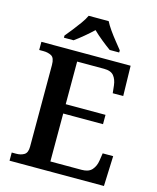

<svg xmlns="http://www.w3.org/2000/svg" viewBox="-134 -1023 910 1114"><g transform="rotate(15 321.0 -465.5)"><path d="M32 0V-49H59Q87 -49 106.5 -61Q126 -73 126 -109V-600Q126 -643 105.5 -654Q85 -665 58 -665H32V-714H568L572 -533H509L504 -579Q500 -614 482.5 -635.5Q465 -657 424 -657H262V-401H501V-345H262V-57H450Q492 -57 511.5 -79.5Q531 -102 536 -135L543 -181H606L599 0ZM152 -784Q168 -803 188.5 -829Q209 -855 228.5 -882Q248 -909 258 -931H378Q389 -909 408 -882Q427 -855 448 -829Q469 -803 484 -784V-771H427Q403 -788 371.5 -813.5Q340 -839 318 -861Q295 -839 264.5 -813.5Q234 -788 210 -771H152Z"/></g></svg>

Font: Noto Serif Telugu SemiBold
Style: Regular
Weight: 600
Designer: Jelle Bosma - Monotype Design Team
Foundry: Monotype Imaging Inc.
Version: Version 2.005; ttfautohint (v1.8.4.7-5d5b)